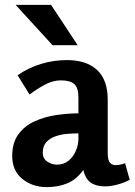

<svg xmlns="http://www.w3.org/2000/svg" viewBox="-20 -755 551 786"><path d="M254 -509Q334 -509 377.5 -468.5Q421 -428 421 -347V-128Q421 -99 430 -89Q439 -79 453 -79Q463 -79 472.5 -81Q482 -83 492 -87L511 -19Q489 -7 461 0.5Q433 8 410 8Q374 8 352 -7Q330 -22 321 -59Q293 -20 255.5 -4.5Q218 11 171 11Q113 11 71.5 -22.5Q30 -56 30 -117Q30 -171 55.5 -205.5Q81 -240 122 -258.5Q163 -277 210.5 -284Q258 -291 301 -291V-356Q301 -396 284 -411Q267 -426 229 -426Q195 -426 161 -407Q127 -388 101 -368L52 -447Q97 -478 148.5 -493.5Q200 -509 254 -509ZM301 -209Q280 -209 255 -207Q230 -205 207 -197Q184 -189 169.5 -173Q155 -157 155 -129Q155 -106 173.5 -93.5Q192 -81 213 -81Q241 -81 260.5 -97Q280 -113 290.5 -137.5Q301 -162 301 -186ZM189 -735 298 -570H195L44 -735Z"/></svg>

Font: Rosario Light
Style: Bold
Weight: 700
Version: Version 1.101; ttfautohint (v1.8.1.43-b0c9)